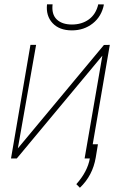

<svg xmlns="http://www.w3.org/2000/svg" viewBox="-20 -737 557 893"><path d="M463.4 -527.8 490.7 -528.3 399.9 0H373.5L456.1 -478L58.1 0H31.2L121.6 -528.3H147.9L63 -46.9ZM463.4 -716.3Q452.6 -660.6 411.6 -628.2Q370.6 -595.7 314.5 -595.7Q255.9 -595.7 224.4 -629.6Q192.9 -663.6 198.7 -716.8H224.6Q219.2 -670.4 243.9 -646.7Q268.6 -623 314.5 -623Q360.8 -623 393.6 -647Q426.3 -670.9 437 -716.8ZM351.6 136.2 335 119.6Q387.2 61 397.9 -0.5L409.2 -65.9H435.5L425.3 -4.4Q411.1 79.6 351.6 136.2Z"/></svg>

Font: Roboto Thin
Style: Italic
Weight: 250
Italic angle: -12°
Designer: Google
Version: Version 2.134; 2016